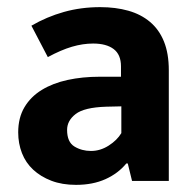

<svg xmlns="http://www.w3.org/2000/svg" viewBox="-20 -507 546 538"><path d="M68 -435Q111 -460 159 -473.5Q207 -487 261 -487Q304 -487 339.5 -477Q375 -467 400.5 -445.5Q426 -424 439.5 -390.5Q453 -357 453 -310V0H350L338 -49H334Q311 -21 275.5 -5Q240 11 193 11Q154 11 124 -0.5Q94 -12 73 -31.5Q52 -51 41.5 -78Q31 -105 31 -136Q31 -177 48.5 -206.5Q66 -236 97 -255Q128 -274 169.5 -283Q211 -292 259 -292H319V-321Q319 -354 298.5 -369.5Q278 -385 241 -385Q212 -385 181.5 -376Q151 -367 114 -347ZM320 -209 277 -208Q216 -206 192 -187.5Q168 -169 168 -143Q168 -109 188.5 -96.5Q209 -84 235 -84Q261 -84 284.5 -99Q308 -114 320 -134Z"/></svg>

Font: Mukta
Style: Bold
Weight: 700
Designer: Girish Dalvi and Yashodeep Gholap
Foundry: Ek Type
Version: Version 2.538;PS 1.002;hotconv 16.6.51;makeotf.lib2.5.65220;